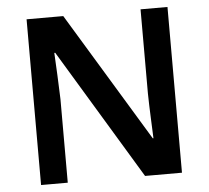

<svg xmlns="http://www.w3.org/2000/svg" viewBox="-51 -769 896 824"><g transform="rotate(-5 396.5 -357.0)"><path d="M700 0V-714H584V-351C585 -286 589 -211 591 -158H588L251 -714H93V0H208V-360C206 -430 202 -500 199 -560H203L541 0Z"/></g></svg>

Font: Noto Sans Gurmukhi SemiBold
Style: Regular
Weight: 600
Designer: Jelle Bosma - Monotype Design Team
Foundry: Monotype Imaging Inc.
Version: Version 2.004